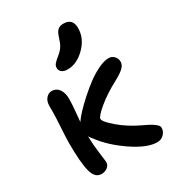

<svg xmlns="http://www.w3.org/2000/svg" viewBox="-192 -921 946 1036"><g transform="rotate(-30 281.5 -403.0)"><path d="M259.8 -581.1Q237.3 -581.1 224.6 -591.1Q211.9 -601.1 211.9 -617.2Q211.9 -631.3 220.5 -641.8Q229 -652.3 251 -669.9Q274.4 -689 284.9 -706.1Q295.4 -723.1 305.2 -754.9Q314 -784.2 327.1 -795.7Q340.3 -807.1 361.8 -807.1Q419.9 -807.1 419.9 -747.1Q419.9 -683.6 369.1 -632.3Q318.4 -581.1 259.8 -581.1ZM136.2 -1Q95.2 -1 81.1 -57.6Q66.9 -114.3 66.9 -235.8Q66.9 -259.8 71 -325.7Q75.2 -391.6 75.2 -424.8V-459Q75.2 -488.8 90.3 -506.3Q105.5 -523.9 126 -523.9Q153.8 -523.9 170.4 -501Q187 -478 187 -439.9Q187 -422.9 185.5 -401.1Q184.1 -379.4 180.9 -346.2Q177.7 -313 176.8 -300.8L180.2 -306.2Q190.9 -322.3 214.8 -347.9Q238.8 -373.5 272.9 -404.3Q307.1 -435.1 342.5 -461.7Q377.9 -488.3 415.3 -506.1Q452.6 -523.9 480 -523.9Q500.5 -523.9 514.2 -509.3Q527.8 -494.6 527.8 -475.1Q527.8 -454.1 508.8 -436.8Q489.7 -419.4 455.1 -400.9Q380.9 -361.8 329.8 -319.3Q278.8 -276.9 278.8 -261.2Q278.8 -243.7 331.1 -199Q383.3 -154.3 453.1 -121.1Q457 -119.1 470.2 -112.8Q483.4 -106.4 488.5 -103.8Q493.7 -101.1 504.2 -95.2Q514.6 -89.4 519.3 -85.4Q523.9 -81.5 530 -76.2Q536.1 -70.8 538.6 -65.7Q541 -60.5 541 -55.2Q541 -33.2 524.2 -16.1Q507.3 1 482.9 1Q420.9 1 331.5 -59.8Q242.2 -120.6 190.9 -190.9Q177.7 -206.1 173.8 -213.9Q174.8 -161.6 182.4 -106.2Q189.9 -50.8 189.9 -45.9Q189.9 -25.4 174.1 -13.2Q158.2 -1 136.2 -1Z"/></g></svg>

Font: Shantell Sans Bouncy
Style: Regular
Weight: 500
Designer: Stephen Nixon, Anya Danilova, Shantell Martin
Foundry: Arrow Type
Version: Version 1.006;[9816181b4]